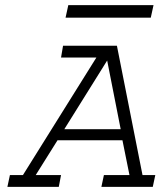

<svg xmlns="http://www.w3.org/2000/svg" viewBox="-20 -728 626 748"><path d="M225.6 -549.8H435.5L535.2 -45.9H585L575.2 0H375L384.8 -45.9H484.4L457 -181.6H204.1L119.1 -45.9H217.8L209 0H8.8L18.6 -45.9H69.3L355.5 -503.9H217.8ZM450.2 -224.6 397.5 -492.2 230.5 -224.6ZM246.1 -708H578.1L567.4 -659.2H235.4Z"/></svg>

Font: Thabit-Oblique
Style: Oblique
Weight: 500
Designer: Regenerated by Nadim Shaikli
Foundry: MAK Alagha
Version: 0.01